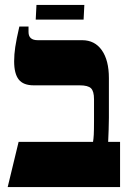

<svg xmlns="http://www.w3.org/2000/svg" viewBox="-20 -754 519 774"><path d="M11 0 55 -182H355Q357 -193 358 -210.5Q359 -228 359 -266V-354Q359 -386 347 -398Q335 -410 301 -410H116Q74 -410 55.5 -433.5Q37 -457 37 -507Q37 -534 41.5 -564.5Q46 -595 58 -647H95V-625Q95 -592 132 -592H311Q362 -592 390.5 -551.5Q419 -511 419 -439V-279Q419 -261 418 -231.5Q417 -202 416 -182H464V0ZM124 -675 127 -734H320L317 -675Z"/></svg>

Font: Noto Serif Hebrew Condensed Black
Style: Regular
Weight: 900
Width: 3
Designer: Monotype Design Team
Foundry: Monotype Imaging Inc.
Version: Version 2.004; ttfautohint (v1.8.4.7-5d5b)